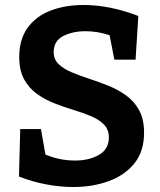

<svg xmlns="http://www.w3.org/2000/svg" viewBox="-20 -736 641 769"><path d="M195 -527Q195 -498 215 -479Q235 -460 267 -446.5Q299 -433 337.5 -420.5Q376 -408 414.5 -392.5Q453 -377 485.5 -353.5Q518 -330 537.5 -294Q557 -258 557 -204Q557 -130 518.5 -82Q480 -34 415.5 -10.5Q351 13 274 13Q221 13 165 2.5Q109 -8 56 -29L61 -219H144L162 -117Q219 -93 281 -93Q336 -93 376 -115.5Q416 -138 416 -186Q416 -217 396.5 -237Q377 -257 345 -270.5Q313 -284 275 -295.5Q237 -307 198.5 -322Q160 -337 128 -360Q96 -383 76.5 -418.5Q57 -454 57 -508Q57 -578 90.5 -624.5Q124 -671 182.5 -693.5Q241 -716 314 -716Q420 -716 534 -672L523 -497H438L419 -595Q371 -611 322 -611Q271 -611 233 -591.5Q195 -572 195 -527Z"/></svg>

Font: Bitter
Style: Bold
Weight: 700
Designer: Sol Matas, and Bitter project Authors
Foundry: Sol Matas
Version: Version 2.001